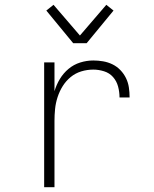

<svg xmlns="http://www.w3.org/2000/svg" viewBox="-20 -780 640 800"><path d="M164 0V-520H207V-400Q215 -427 229.5 -451Q244 -475 265.5 -493Q287 -511 314 -519.5Q341 -528 369 -528Q389 -528 409.5 -524.5Q430 -521 448.5 -512Q467 -503 481.5 -488Q496 -473 505 -454.5Q514 -436 517 -415.5Q520 -395 520 -374H478Q478 -397 472 -419.5Q466 -442 451 -459Q436 -476 413.5 -483Q391 -490 369 -490Q343 -490 318.5 -482.5Q294 -475 274.5 -459Q255 -443 241.5 -421.5Q228 -400 220 -375.5Q212 -351 209.5 -326Q207 -301 207 -276V0ZM285 -600 173 -736 203 -760 313 -632 423 -760 453 -736 341 -600Z"/></svg>

Font: Iosevka Extralight Extended
Style: Regular
Weight: 200
Width: 7
Monospace: yes
Designer: Belleve Invis
Foundry: Belleve Invis
Version: Version 32.5.0; ttfautohint (v1.8.4)